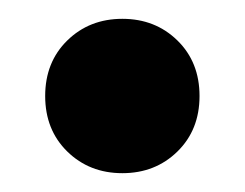

<svg xmlns="http://www.w3.org/2000/svg" viewBox="-20 -176 260 204"><path d="M28 -74Q28 -110 51.5 -133Q75 -156 110 -156Q145 -156 168.5 -133Q192 -110 192 -74Q192 -38 168.5 -15Q145 8 110 8Q75 8 51.5 -15Q28 -38 28 -74Z"/></svg>

Font: NT Somic Bold
Style: Regular
Weight: 700
Designer: Ravid Balaliev — lead type designer, mastering
Michael Voronin — secret advisor, marketing
Ivan Kovalenko — best boy
Foundry: NT Type
Version: Version 0.7